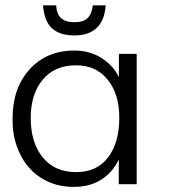

<svg xmlns="http://www.w3.org/2000/svg" viewBox="-20 -708 657 738"><path d="M266.6 -571.8Q209 -571.8 179.4 -599.6Q149.9 -627.4 145.5 -687.5H195.8Q197.8 -653.3 215.1 -637.9Q232.4 -622.6 266.6 -622.6Q300.3 -622.6 316.4 -638.2Q332.5 -653.8 336.9 -687.5H386.2Q382.3 -629.9 351.8 -600.8Q321.3 -571.8 266.6 -571.8ZM272.5 -46.4Q352.1 -46.4 395 -102.5Q438.5 -159.2 438.5 -254.9Q438.5 -346.7 394 -401.4Q350.1 -457 272 -457Q189.9 -457 144 -401.4Q98.1 -346.2 98.1 -254.4Q98.1 -160.2 144 -103.5Q189.9 -46.4 272.5 -46.4ZM265.1 10.3Q210 10.7 165.8 -9.3Q121.6 -29.3 90.8 -64.7Q60.1 -100.1 43.7 -148.4Q27.3 -196.8 28.3 -252.9Q28.3 -368.7 93.3 -440.9Q158.7 -513.7 266.1 -513.7Q324.7 -513.7 369.6 -485.4Q415 -456.5 437 -412.1V-501H505.4V0H436.5V-95.2Q414.1 -46.4 369.9 -18.1Q325.7 10.3 265.1 10.3Z"/></svg>

Font: Ride Light
Style: Regular
Weight: 300
Version: Version 3.000